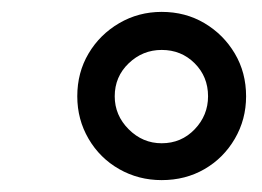

<svg xmlns="http://www.w3.org/2000/svg" viewBox="-20 -718 440 323"><path d="M252 -415Q213 -415 180.5 -433.5Q148 -452 129 -484.5Q110 -517 110 -556Q110 -596 129 -628Q148 -660 180.5 -679Q213 -698 252 -698Q292 -698 324 -679Q356 -660 375 -628Q394 -596 394 -556Q394 -517 375 -484.5Q356 -452 324 -433.5Q292 -415 252 -415ZM252 -477Q285 -477 307.5 -500.5Q330 -524 330 -556Q330 -589 307.5 -611.5Q285 -634 252 -634Q220 -634 196.5 -611.5Q173 -589 173 -556Q173 -524 196.5 -500.5Q220 -477 252 -477Z"/></svg>

Font: Archivo SemiBold Medium
Style: Italic
Weight: 500
Italic angle: -10°
Version: Version 2.001